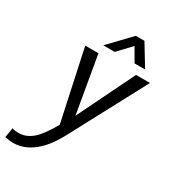

<svg xmlns="http://www.w3.org/2000/svg" viewBox="-291 -807 1000 1120"><g transform="rotate(30 209.5 -247.5)"><path d="M496 -500 225 9Q174 105 111.5 153.5Q49 202 -22 202Q-49 202 -77 195L-66 130Q-48 136 -23 136Q28 136 70.5 99Q113 62 162 -26L60 -500H149L215 -117L402 -500ZM287 -697H345L432 -554H361L310 -642L227 -554H150Z"/></g></svg>

Font: Sarabun
Style: Italic
Weight: 400
Italic angle: -10°
Designer: Suppakit Chalermlarp | Katatrad Co.,Ltd.
Foundry: Cadson Demak Co.,Ltd.
Version: Version 1.000; ttfautohint (v1.6)